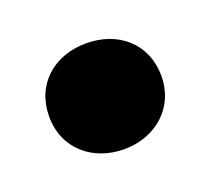

<svg xmlns="http://www.w3.org/2000/svg" viewBox="-47 -489 316 283"><g transform="rotate(-20 110.5 -348.0)"><path d="M20 -348C20 -297 59 -265 108 -265C157 -265 196 -298 196 -348C196 -399 158 -431 108 -431C57 -431 20 -398 20 -348Z"/></g></svg>

Font: Asimov Pro
Style: Blk
Weight: 900
Designer: Google
Version: Version 2.000980; 2014